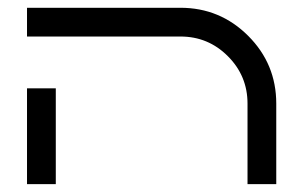

<svg xmlns="http://www.w3.org/2000/svg" viewBox="-20 -469 772 489"><path d="M122.1 0H48.8V-244.1H122.1ZM683.6 -205.1V0H610.4V-205.1Q610.4 -275.9 560.3 -325.9Q510.3 -376 439.5 -376H48.8V-449.2H439.5Q540.5 -449.2 612.1 -377.7Q683.6 -306.2 683.6 -205.1Z"/></svg>

Font: Catrinity
Style: Regular
Weight: 400
Designer: Alexander Lange
Foundry: High-Logic / Made with FontCreator
Version: Version 2.090;May 20, 2024;FontCreator 15.0.0.2974 64-bit